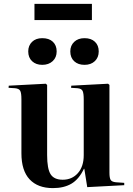

<svg xmlns="http://www.w3.org/2000/svg" viewBox="-20 -952 683 986"><path d="M252 14Q174 14 132 -31Q90 -76 90 -165V-442Q90 -474 84 -485.5Q78 -497 57 -499L24 -501L25 -512L215 -522L222 -516V-156Q222 -85 240 -57Q258 -29 302 -29Q350 -29 380 -63Q410 -97 410 -155V-441Q410 -472 404.5 -484.5Q399 -497 378 -499L345 -501L346 -512L535 -522L542 -516V-65Q542 -39 548 -28.5Q554 -18 575 -16L618 -13V-1L428 9L413 -85H411Q385 -31 346.5 -8.5Q308 14 252 14ZM414 -619Q381 -619 361 -637.5Q341 -656 341 -688Q341 -718 361 -737Q381 -756 414 -756Q448 -756 467.5 -737.5Q487 -719 487 -688Q487 -657 467 -638Q447 -619 414 -619ZM197 -619Q165 -619 145 -637.5Q125 -656 125 -688Q125 -718 144.5 -737Q164 -756 197 -756Q232 -756 251.5 -737.5Q271 -719 271 -688Q271 -657 250.5 -638Q230 -619 197 -619ZM157 -849V-932H452V-849Z"/></svg>

Font: Literata 72pt SemiBold
Style: Regular
Weight: 600
Designer: Latin by Veronika Burian and Jose Scaglione. Greek by Irene Vlachou. Cyrillic by Vera Evstafieva.
Foundry: TypeTogether
Version: Version 3.002